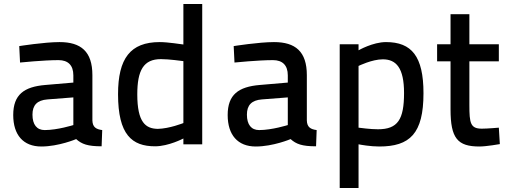

<svg xmlns="http://www.w3.org/2000/svg" viewBox="-20 -720 2537 958"><path d="M441 -345C441 -463 384 -510 277 -510C201 -510 76 -490 76 -490L80 -408C80 -408 198 -420 272 -420C319 -420 346 -395 346 -344V-308L206 -296C100 -287 46 -248 46 -146C46 -47 96 11 186 11C273 11 360 -26 360 -26C388 -1 417 10 487 10L490 -71C460 -75 442 -85 441 -119ZM346 -234V-96C346 -96 267 -71 203 -71C164 -71 142 -98 142 -148C142 -195 165 -220 217 -224Z M989 -700H895V-498C885 -499 818 -510 777 -510C630 -510 569 -428 569 -250C569 -48 638 10 754 10C821 10 895 -29 895 -29V0H989ZM767 -77C707 -78 665 -109 665 -249C665 -369 696 -425 783 -425C825 -425 884 -416 895 -415V-106C895 -106 825 -78 767 -77Z M1511 -345C1511 -463 1454 -510 1347 -510C1271 -510 1146 -490 1146 -490L1150 -408C1150 -408 1268 -420 1342 -420C1389 -420 1416 -395 1416 -344V-308L1276 -296C1170 -287 1116 -248 1116 -146C1116 -47 1166 11 1256 11C1343 11 1430 -26 1430 -26C1458 -1 1487 10 1557 10L1560 -71C1530 -75 1512 -85 1511 -119ZM1416 -234V-96C1416 -96 1337 -71 1273 -71C1234 -71 1212 -98 1212 -148C1212 -195 1235 -220 1287 -224Z M1675 218H1769V0C1778 2 1828 11 1872 11C2025 11 2093 -53 2093 -255C2093 -439 2034 -510 1906 -510C1840 -510 1769 -469 1769 -469V-499H1675ZM1890 -424C1957 -424 1996 -381 1996 -256C1996 -124 1965 -75 1866 -75C1827 -75 1778 -82 1769 -83V-391C1769 -391 1836 -424 1890 -424Z M2469 -414V-499H2322V-649H2228V-499H2161V-414H2228V-174C2228 -30 2263 11 2372 11C2407 11 2474 -1 2474 -1L2469 -83C2469 -83 2412 -78 2384 -78C2327 -78 2322 -106 2322 -196V-414Z"/></svg>

Font: TitilliumText22L
Style: 600 wt
Weight: 600
Designer: Campivisivi
Foundry: Campivisivi
Version: 1.000